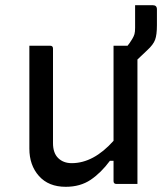

<svg xmlns="http://www.w3.org/2000/svg" viewBox="-20 -708 640 739"><path d="M173 -532Q184 -532 184 -521V-157Q184 -119 204 -99.5Q224 -80 256 -80Q340 -80 417 -166V-532H471Q475 -537 479 -542.5Q483 -548 489 -558Q495 -568 497.5 -576.5Q500 -585 500 -601V-688H568Q584 -688 584 -672V-611Q584 -574 577 -555Q570 -536 547 -515Q528 -497 509 -479V0H428Q417 0 417 -11V-89H403Q369 -43 329 -16Q289 11 233 11Q167 11 130 -30.5Q93 -72 93 -136V-532Z"/></svg>

Font: Recursive Mn Lnr St
Style: Regular
Weight: 400
Monospace: yes
Version: Version 1.079;hotconv 1.0.112;makeotfexe 2.5.65598; ttfautoh